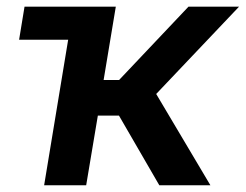

<svg xmlns="http://www.w3.org/2000/svg" viewBox="-20 -549 728 569"><path d="M36.6 -431.2 52.7 -529.3H249L232.9 -431.2ZM110.8 0 198.2 -529.3H323.2L287.1 -312H333L538.6 -529.3H688.5L442.9 -270.5L603.5 0H452.1L332.5 -206.5H270L235.4 0Z"/></svg>

Font: Inter 24pt SemiBold
Style: Italic
Weight: 600
Italic angle: -9.3988°
Designer: Rasmus Andersson
Foundry: rsms
Version: Version 4.001;git-66647c0bb